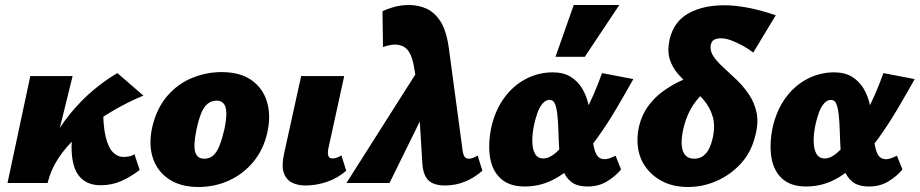

<svg xmlns="http://www.w3.org/2000/svg" viewBox="-20 -731 3674 767"><path d="M134 0Q148 -83 181 -151.5Q214 -220 259 -275Q304 -330 353 -371Q402 -412 449 -439L553 -349Q513 -333 467 -308.5Q421 -284 374 -252.5Q327 -221 285 -182.5Q243 -144 213 -98.5Q183 -53 170 0ZM10 0 101 -427H270L165 0ZM381 9Q337 9 308 -15.5Q279 -40 270 -91.5Q261 -143 272 -223L392 -311Q391 -230 402 -185Q413 -140 432 -122Q451 -104 472 -104Q481 -104 489 -105Q497 -106 504.5 -108.5Q512 -111 517 -115L538 -52Q503 -25 465 -8Q427 9 381 9Z M773 16Q700 16 653 -16.5Q606 -49 589.5 -103.5Q573 -158 589 -227Q607 -300 648.5 -348Q690 -396 747 -419.5Q804 -443 865 -443Q939 -443 984.5 -411Q1030 -379 1046.5 -324.5Q1063 -270 1048 -202Q1033 -134 992.5 -85Q952 -36 895 -10Q838 16 773 16ZM796 -97Q818 -97 832.5 -110.5Q847 -124 857.5 -151Q868 -178 877 -217Q889 -276 881 -302.5Q873 -329 845 -329Q825 -329 809.5 -316.5Q794 -304 783.5 -278Q773 -252 764 -209Q752 -149 760 -123Q768 -97 796 -97Z M1200 10Q1170 10 1146.5 -1.5Q1123 -13 1113.5 -41Q1104 -69 1115 -118L1183 -427H1355L1292 -139Q1288 -120 1291.5 -109Q1295 -98 1308 -98Q1315 -98 1323.5 -100.5Q1332 -103 1344 -110L1363 -49Q1329 -19 1286 -4.5Q1243 10 1200 10Z M1757 10Q1732 10 1712 2.5Q1692 -5 1680.5 -25Q1669 -45 1667 -81L1649 -378L1631 -479Q1622 -518 1605 -535Q1588 -552 1560 -553Q1550 -553 1536.5 -550.5Q1523 -548 1510 -543L1508 -686Q1528 -696 1555 -703.5Q1582 -711 1615 -711Q1650 -711 1682.5 -697Q1715 -683 1739 -646.5Q1763 -610 1773 -539L1828 -130Q1831 -110 1837 -103.5Q1843 -97 1852 -97Q1859 -97 1868.5 -100Q1878 -103 1888 -110L1907 -49Q1874 -20 1836.5 -5Q1799 10 1757 10ZM1364 0 1675 -490 1699 -331 1536 0Z M2076 14Q2015 14 1980.5 -17.5Q1946 -49 1937.5 -103Q1929 -157 1943 -224Q1959 -292 1994.5 -340.5Q2030 -389 2080.5 -415.5Q2131 -442 2188 -442Q2231 -442 2260 -424Q2289 -406 2306 -377Q2323 -348 2331 -313Q2339 -278 2342 -243Q2345 -202 2348.5 -168Q2352 -134 2362.5 -114.5Q2373 -95 2396 -95Q2404 -95 2414.5 -98.5Q2425 -102 2439 -109L2461 -54Q2440 -28 2406 -7Q2372 14 2328 14Q2284 14 2260.5 -5.5Q2237 -25 2227 -56.5Q2217 -88 2214.5 -126Q2212 -164 2211 -200Q2210 -239 2207 -268.5Q2204 -298 2197.5 -315Q2191 -332 2175 -332Q2161 -332 2148.5 -318.5Q2136 -305 2127.5 -281.5Q2119 -258 2113 -230Q2106 -195 2106.5 -165Q2107 -135 2117.5 -116.5Q2128 -98 2151 -98Q2174 -98 2200 -120.5Q2226 -143 2253.5 -179.5Q2281 -216 2306 -261.5Q2331 -307 2351 -353Q2371 -399 2385 -439L2510 -415Q2477 -356 2441 -295Q2405 -234 2365 -178.5Q2325 -123 2280.5 -79.5Q2236 -36 2185.5 -11Q2135 14 2076 14ZM2199 -504 2272 -711H2454L2316 -504Z M2729 16Q2673 16 2631.5 -4Q2590 -24 2563.5 -58Q2537 -92 2529.5 -135.5Q2522 -179 2533 -227Q2544 -272 2568.5 -306Q2593 -340 2625.5 -364Q2658 -388 2692 -404.5Q2726 -421 2757.5 -432Q2789 -443 2810 -451L2846 -396Q2812 -379 2784.5 -353.5Q2757 -328 2738 -293Q2719 -258 2709 -213Q2701 -175 2703.5 -149Q2706 -123 2718.5 -110Q2731 -97 2753 -97Q2776 -97 2791 -109.5Q2806 -122 2814.5 -141Q2823 -160 2827 -179Q2838 -229 2827 -265.5Q2816 -302 2792.5 -330Q2769 -358 2741 -383Q2713 -408 2689.5 -434.5Q2666 -461 2655.5 -494.5Q2645 -528 2655 -574Q2672 -645 2730 -677.5Q2788 -710 2874 -710Q2913 -710 2963.5 -701Q3014 -692 3079 -670L2989 -521Q2970 -536 2947 -548.5Q2924 -561 2901.5 -569.5Q2879 -578 2860 -578Q2843 -578 2832.5 -572Q2822 -566 2819 -550Q2816 -526 2831 -504.5Q2846 -483 2871 -460.5Q2896 -438 2923 -412Q2950 -386 2972 -353.5Q2994 -321 3002.5 -280.5Q3011 -240 2997 -188Q2981 -123 2940 -78Q2899 -33 2843.5 -8.5Q2788 16 2729 16Z M3200 14Q3139 14 3104.5 -17.5Q3070 -49 3061.5 -103Q3053 -157 3067 -224Q3083 -292 3118.5 -340.5Q3154 -389 3204.5 -415.5Q3255 -442 3312 -442Q3355 -442 3384 -424Q3413 -406 3430 -377Q3447 -348 3455 -313Q3463 -278 3466 -243Q3469 -202 3472.5 -168Q3476 -134 3486.5 -114.5Q3497 -95 3520 -95Q3528 -95 3538.5 -98.5Q3549 -102 3563 -109L3585 -54Q3564 -28 3530 -7Q3496 14 3452 14Q3408 14 3384.5 -5.5Q3361 -25 3351 -56.5Q3341 -88 3338.5 -126Q3336 -164 3335 -200Q3334 -239 3331 -268.5Q3328 -298 3321.5 -315Q3315 -332 3299 -332Q3285 -332 3272.5 -318.5Q3260 -305 3251.5 -281.5Q3243 -258 3237 -230Q3230 -195 3230.5 -165Q3231 -135 3241.5 -116.5Q3252 -98 3275 -98Q3298 -98 3324 -120.5Q3350 -143 3377.5 -179.5Q3405 -216 3430 -261.5Q3455 -307 3475 -353Q3495 -399 3509 -439L3634 -415Q3601 -356 3565 -295Q3529 -234 3489 -178.5Q3449 -123 3404.5 -79.5Q3360 -36 3309.5 -11Q3259 14 3200 14Z"/></svg>

Font: Ysabeau Black
Style: Italic
Weight: 900
Italic angle: -12°
Version: Version 2.000;gftools[0.9.27.dev2+g8671c4b]